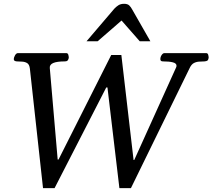

<svg xmlns="http://www.w3.org/2000/svg" viewBox="-20 -969 1105 998"><path d="M203.6 8.8 135.3 -612.3Q132.8 -634.3 120.6 -641.4Q108.4 -648.4 93.5 -648.7Q78.6 -648.9 66.9 -649.9Q51.8 -651.4 51.8 -660.6Q51.8 -670.9 58.3 -681.9Q64.9 -692.9 73.2 -692.9H324.7Q333 -692.9 335.4 -683.1Q337.9 -673.3 337.4 -668Q335.9 -660.2 331.8 -655Q327.6 -649.9 317.9 -649.9Q276.4 -649.9 256.8 -641.6Q237.3 -633.3 238.8 -615.7L279.8 -139.6H284.2L558.1 -683.1H610.8L674.3 -137.2H677.7L895.5 -618.7Q897.5 -622.6 897.5 -627.4Q897.5 -640.1 878.4 -645Q859.4 -649.9 826.7 -649.9Q813.5 -649.9 813.5 -661.6Q813.5 -673.3 820.3 -683.1Q827.1 -692.9 834.5 -692.9H1051.8Q1060.1 -692.9 1062.5 -683.1Q1064.9 -673.3 1064.5 -668Q1062.5 -657.2 1058.1 -654.1Q1053.7 -650.9 1043.5 -649.9Q1031.2 -648.9 1016.6 -648.7Q1002 -648.4 988 -641.4Q974.1 -634.3 964.4 -612.3L660.6 8.8H600.6L538.6 -514.2H532.2L263.7 8.8ZM429.7 -754.4 574.7 -924.3Q584.5 -934.6 595.9 -941.9Q607.4 -949.2 625 -949.2Q643.1 -949.2 651.9 -940.7Q660.6 -932.1 667 -919.9L761.7 -754.4H706.5L611.8 -862.3L487.3 -754.4Z"/></svg>

Font: Gelasio
Style: Italic
Weight: 400
Italic angle: -8.5°
Designer: Eben Sorkin
Foundry: Eben Sorkin
Version: Version 1.008